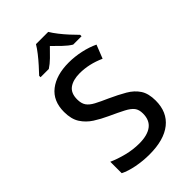

<svg xmlns="http://www.w3.org/2000/svg" viewBox="-277 -1042 1153 1153"><g transform="rotate(-45 300.0 -465.5)"><path d="M279 10Q223 10 169.5 -0.5Q116 -11 81 -29V-126Q123 -107 176 -93.5Q229 -80 282 -80Q351 -80 388 -107.5Q425 -135 425 -192Q425 -225 410 -244.5Q395 -264 360.5 -282Q326 -300 267 -327Q223 -347 184 -372Q145 -397 120.5 -435Q96 -473 96 -534Q96 -627 158 -675.5Q220 -724 326 -724Q376 -724 427 -713Q478 -702 520 -682L486 -596Q406 -632 327 -632Q271 -632 238 -608.5Q205 -585 205 -531Q205 -497 219 -476.5Q233 -456 264 -439.5Q295 -423 343 -402Q400 -376 443 -351Q486 -326 510 -289.5Q534 -253 534 -193Q534 -95 468 -42.5Q402 10 279 10ZM144 -793Q162 -812 185.5 -838Q209 -864 230.5 -891.5Q252 -919 265 -941H369Q382 -919 403.5 -891.5Q425 -864 449 -838Q473 -812 492 -793V-781H421Q396 -796 369.5 -821.5Q343 -847 316 -874Q290 -847 264.5 -822Q239 -797 214 -781H144Z"/></g></svg>

Font: Noto Sans Mono Medium
Style: Regular
Weight: 500
Designer: Monotype Design Team
Foundry: Monotype Imaging Inc.
Version: Version 2.014